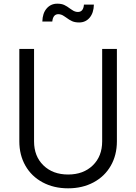

<svg xmlns="http://www.w3.org/2000/svg" viewBox="-20 -1011 740 1043"><path d="M85 -243V-745H165V-243Q165 -162 216 -112.5Q267 -63 350 -63Q433 -63 484 -112.5Q535 -162 535 -243V-745H615V-243Q615 -169 582 -111Q549 -53 488.5 -20.5Q428 12 350 12Q272 12 211.5 -20.5Q151 -53 118 -111Q85 -169 85 -243ZM339 -916Q337 -917 328.5 -923Q320 -929 312 -931.5Q304 -934 297 -934Q268 -934 264 -894H210Q211 -939 233.5 -965Q256 -991 291 -991Q314 -991 329 -984Q344 -977 361 -964Q363 -963 371.5 -957Q380 -951 388 -948.5Q396 -946 403 -946Q433 -946 436 -986H490Q489 -941 467 -915Q445 -889 410 -889Q387 -889 371.5 -896Q356 -903 339 -916Z"/></svg>

Font: Eudoxus Sans
Style: Regular
Weight: 400
Designer: Stijn de Vries
Foundry: tokotype
Version: Version 2.005